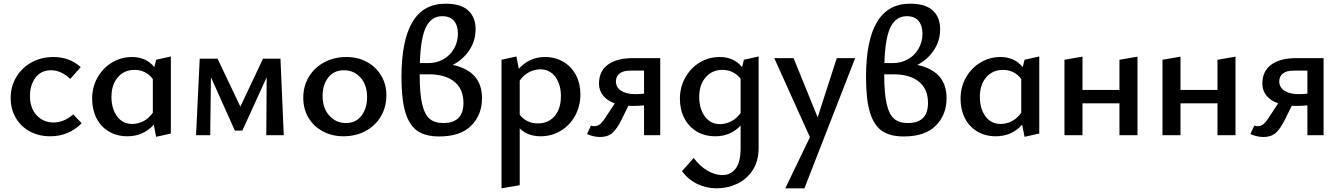

<svg xmlns="http://www.w3.org/2000/svg" viewBox="-20 -735 7286 1044"><path d="M38 -202Q38 -265 68.5 -316Q99 -367 152 -396Q205 -425 271 -425Q358 -425 419 -370L362 -306Q312 -353 258 -353Q203 -353 173 -313Q143 -273 143 -213Q143 -147 179.5 -108Q216 -69 271 -69Q328 -69 378 -113L424 -65Q354 6 253 6Q191 6 142 -20.5Q93 -47 65.5 -94.5Q38 -142 38 -202Z M909 -428V-9L829 9L816 -57Q759 6 673 6Q616 6 572 -20Q528 -46 504.5 -92.5Q481 -139 481 -198Q481 -261 510 -313Q539 -365 589 -395Q639 -425 698 -425Q775 -425 819 -370L829 -410ZM811 -122V-305Q793 -330 767.5 -342.5Q742 -355 712 -355Q655 -355 620.5 -314.5Q586 -274 586 -208Q586 -144 616.5 -102.5Q647 -61 699 -61Q730 -61 759 -75.5Q788 -90 811 -122Z M1428 0 1430 -315 1298 -25H1257L1127 -315L1123 0H1046L1066 -416H1163L1287 -155L1410 -416H1505L1523 0Z M1629 -203Q1629 -267 1659.5 -317.5Q1690 -368 1743.5 -396.5Q1797 -425 1864 -425Q1926 -425 1975.5 -398Q2025 -371 2053 -323.5Q2081 -276 2081 -217Q2081 -153 2051 -102Q2021 -51 1967.5 -22.5Q1914 6 1847 6Q1785 6 1735 -21Q1685 -48 1657 -95.5Q1629 -143 1629 -203ZM1976 -206Q1976 -273 1940.5 -313Q1905 -353 1850 -353Q1795 -353 1764.5 -313Q1734 -273 1734 -214Q1734 -147 1770.5 -106.5Q1807 -66 1861 -66Q1916 -66 1946 -106.5Q1976 -147 1976 -206Z M2601 -201Q2601 -111 2542.5 -52Q2484 7 2368 7Q2294 7 2250 -23Q2206 -53 2184.5 -123Q2163 -193 2163 -316Q2163 -715 2402 -715Q2486 -715 2526 -678Q2566 -641 2566 -576Q2566 -513 2532 -462Q2498 -411 2442 -382Q2601 -348 2601 -201ZM2263 -392H2310Q2354 -392 2390.5 -412.5Q2427 -433 2448.5 -470Q2470 -507 2470 -552Q2470 -596 2448.5 -621.5Q2427 -647 2385 -647Q2326 -647 2296.5 -588Q2267 -529 2263 -392ZM2500 -175Q2500 -251 2450.5 -291Q2401 -331 2311 -331H2262Q2262 -226 2275.5 -169Q2289 -112 2316 -89Q2343 -66 2390 -66Q2500 -66 2500 -175Z M3136 -222Q3136 -158 3107 -105.5Q3078 -53 3028.5 -23.5Q2979 6 2920 6Q2849 6 2806 -37V272L2707 289V-410L2788 -428L2801 -361Q2859 -425 2943 -425Q3000 -425 3044 -398.5Q3088 -372 3112 -326Q3136 -280 3136 -222ZM3030 -212Q3030 -275 3000 -316.5Q2970 -358 2918 -358Q2888 -358 2858.5 -343.5Q2829 -329 2806 -297V-111Q2824 -88 2849 -76Q2874 -64 2904 -64Q2962 -64 2996 -104Q3030 -144 3030 -212Z M3570 -419V0H3482V-162Q3451 -159 3418 -159Q3404 -159 3397 -160L3361 -87Q3335 -34 3309.5 -12Q3284 10 3243 10Q3209 10 3172 -6L3193 -52Q3200 -49 3213 -49Q3232 -49 3247.5 -64Q3263 -79 3290 -123L3323 -173Q3282 -187 3259.5 -215Q3237 -243 3237 -280Q3237 -348 3285.5 -383.5Q3334 -419 3422 -419ZM3482 -226V-351H3406Q3369 -351 3349 -335.5Q3329 -320 3329 -292Q3329 -260 3357.5 -241.5Q3386 -223 3435 -223Q3458 -223 3482 -226Z M4105 -428V69Q4105 141 4072.5 190.5Q4040 240 3988 264.5Q3936 289 3877 289Q3822 289 3773 266Q3724 243 3688 196L3752 124Q3785 169 3827 193Q3869 217 3907 217Q3953 217 3980 182Q4007 147 4007 72V-52Q3952 6 3870 6Q3812 6 3768.5 -20Q3725 -46 3701 -92.5Q3677 -139 3677 -198Q3677 -261 3706 -313Q3735 -365 3784.5 -395Q3834 -425 3893 -425Q3971 -425 4015 -370L4025 -410ZM4007 -120V-307Q3969 -355 3908 -355Q3852 -355 3817 -314.5Q3782 -274 3782 -209Q3782 -144 3812.5 -102Q3843 -60 3895 -60Q3925 -60 3954.5 -74.5Q3984 -89 4007 -120Z M4630 -419 4354 289H4250L4384 11L4190 -419H4295L4426 -97L4530 -419Z M5127 -201Q5127 -111 5068.5 -52Q5010 7 4894 7Q4820 7 4776 -23Q4732 -53 4710.5 -123Q4689 -193 4689 -316Q4689 -715 4928 -715Q5012 -715 5052 -678Q5092 -641 5092 -576Q5092 -513 5058 -462Q5024 -411 4968 -382Q5127 -348 5127 -201ZM4789 -392H4836Q4880 -392 4916.5 -412.5Q4953 -433 4974.5 -470Q4996 -507 4996 -552Q4996 -596 4974.5 -621.5Q4953 -647 4911 -647Q4852 -647 4822.5 -588Q4793 -529 4789 -392ZM5026 -175Q5026 -251 4976.5 -291Q4927 -331 4837 -331H4788Q4788 -226 4801.5 -169Q4815 -112 4842 -89Q4869 -66 4916 -66Q5026 -66 5026 -175Z M5631 -428V-9L5551 9L5538 -57Q5481 6 5395 6Q5338 6 5294 -20Q5250 -46 5226.5 -92.5Q5203 -139 5203 -198Q5203 -261 5232 -313Q5261 -365 5311 -395Q5361 -425 5420 -425Q5497 -425 5541 -370L5551 -410ZM5533 -122V-305Q5515 -330 5489.5 -342.5Q5464 -355 5434 -355Q5377 -355 5342.5 -314.5Q5308 -274 5308 -208Q5308 -144 5338.5 -102.5Q5369 -61 5421 -61Q5452 -61 5481 -75.5Q5510 -90 5533 -122Z M6165 -427V0H6067V-173H5866V0H5768V-410L5866 -427V-246H6067V-410Z M6698 -427V0H6600V-173H6399V0H6301V-410L6399 -427V-246H6600V-410Z M7177 -419V0H7089V-162Q7058 -159 7025 -159Q7011 -159 7004 -160L6968 -87Q6942 -34 6916.5 -12Q6891 10 6850 10Q6816 10 6779 -6L6800 -52Q6807 -49 6820 -49Q6839 -49 6854.5 -64Q6870 -79 6897 -123L6930 -173Q6889 -187 6866.5 -215Q6844 -243 6844 -280Q6844 -348 6892.5 -383.5Q6941 -419 7029 -419ZM7089 -226V-351H7013Q6976 -351 6956 -335.5Q6936 -320 6936 -292Q6936 -260 6964.5 -241.5Q6993 -223 7042 -223Q7065 -223 7089 -226Z"/></svg>

Font: Ysabeau Infant Semibold
Style: Regular
Weight: 600
Designer: Christian Thalmann (Catharsis Fonts)
Version: Version 0.003